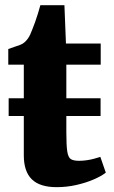

<svg xmlns="http://www.w3.org/2000/svg" viewBox="-20 -726 448 754"><path d="M202.5 9Q136.5 9 105 -21.8Q73.5 -52.5 73.5 -116V-270.5H14V-340H73.5V-472H12.5V-533.5Q25 -538.5 37.2 -542.2Q49.5 -546 59.8 -550Q70 -554 77 -560.5Q84.5 -567.5 89.5 -574.5Q94.5 -581.5 98.8 -590.8Q103 -600 107.5 -612Q113 -625 118.2 -640.2Q123.5 -655.5 128.8 -672.2Q134 -689 138.5 -705.5H233L239 -555H375.5V-472H240.5V-340H375V-270.5H240.5V-206.5Q240.5 -154.5 244.2 -130.8Q248 -107 258.8 -100.8Q269.5 -94.5 290.5 -94.5Q305.5 -94.5 321 -96.8Q336.5 -99 350 -102.8Q363.5 -106.5 374 -110L395.5 -48Q377.5 -34 347.2 -21Q317 -8 279.5 0.5Q242 9 202.5 9Z"/></svg>

Font: Merriweather 20pt Black
Style: Regular
Weight: 900
Version: Version 2.100